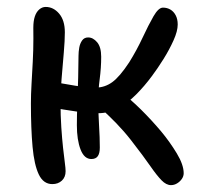

<svg xmlns="http://www.w3.org/2000/svg" viewBox="-20 -526 576 559"><path d="M265.8 -196.4Q237 -196.4 201.4 -201.5Q165.8 -206.6 124.8 -214V-289.2Q165.4 -282 198.9 -276.5Q232.4 -271 258.8 -271Q285 -271 306.8 -286.8Q328.6 -302.6 356.2 -344.6Q378.2 -380 395.3 -416.7Q412.4 -453.4 426.9 -478.6Q441.4 -503.8 454.4 -503.8Q466.4 -503.8 476 -498.2Q485.6 -492.6 491.5 -481.5Q497.4 -470.4 497.4 -454.6Q497.4 -435.6 485.3 -408.6Q473.2 -381.6 456.1 -354.2Q439 -326.8 422.2 -304.4Q400.8 -275.4 376.3 -250.8Q351.8 -226.2 324.3 -211.3Q296.8 -196.4 265.8 -196.4ZM132.4 10Q106.4 10 93 -18Q79.6 -46 74.8 -98.5Q70 -151 70 -225Q70 -250.8 71.8 -281.8Q73.6 -312.8 75.4 -346.5Q77.2 -380.2 77.2 -413.6Q77.2 -421 77.1 -428.9Q77 -436.8 77 -445Q77 -464.8 81.4 -478Q85.8 -491.2 94.3 -498.5Q102.8 -505.8 113 -505.8Q135.6 -505.8 152.2 -486.3Q168.8 -466.8 168.8 -431.8Q168.8 -408.6 165.7 -372.2Q162.6 -335.8 159.4 -297.9Q156.2 -260 156.2 -231.2Q156.2 -189 158.5 -155Q160.8 -121 163.6 -95.5Q166.4 -70 168.7 -52.8Q171 -35.6 171 -27.6Q171 -10.2 160.1 -0.1Q149.2 10 132.4 10ZM246 -63Q225.2 -63 214.5 -90.9Q203.8 -118.8 203.8 -161.4Q203.8 -189.4 205.2 -226.5Q206.6 -263.6 207.6 -300.7Q208.6 -337.8 208.6 -363.8Q208.6 -375 210.7 -387.1Q212.8 -399.2 219 -408.1Q225.2 -417 236.6 -417Q251 -417 262.8 -403Q274.6 -389 274.6 -360.8Q274.6 -328.8 270.3 -296.2Q266 -263.6 266 -234.8Q266 -200.4 268.3 -162.6Q270.6 -124.8 270.6 -96.4Q270.6 -79.6 264.7 -71.3Q258.8 -63 246 -63ZM477.8 13Q464 13 450.3 -1.1Q436.6 -15.2 418.8 -40.8Q398.4 -70.4 360.9 -118.6Q323.4 -166.8 265.6 -217.6L327 -262.2Q359.8 -237.4 390.2 -207.3Q420.6 -177.2 449 -143.6Q474.6 -112.8 494.7 -79.5Q514.8 -46.2 514.8 -21.6Q514.8 -12.8 509.3 -4.9Q503.8 3 495.4 8Q487 13 477.8 13Z"/></svg>

Font: Shantell Sans Light
Style: Regular
Weight: 300
Designer: Stephen Nixon, Anya Danilova, Shantell Martin
Foundry: Arrow Type
Version: Version 1.011;[c5ecc13dd]